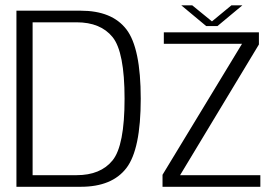

<svg xmlns="http://www.w3.org/2000/svg" viewBox="-20 -716 1068 736"><path d="M43 0H289.5Q409.5 0 464.5 -71.8Q519.5 -143.5 519.5 -337.5Q519.5 -532 464.5 -603.5Q409.5 -675 289.5 -675H43ZM105 -44.5V-630.5H273.5Q365.5 -630.5 411.5 -573.8Q457.5 -517 457.5 -337.5Q457.5 -158 411.5 -101.2Q365.5 -44.5 273.5 -44.5ZM603 0H978V-44.5H668.5V-41.5L972.5 -545.5V-592H608V-548H909.5V-551L603 -46ZM770.5 -616H813.5L909 -695.5H867L792.5 -634L717 -695.5H675Z"/></svg>

Font: Anybody UltraCondensed Thin Light
Style: Regular
Weight: 300
Version: Version 1.111